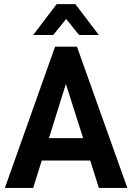

<svg xmlns="http://www.w3.org/2000/svg" viewBox="-20 -918 646 938"><path d="M348.1 -897.9 462.9 -747.1H366.2L303.2 -825.2L240.2 -747.1H142.1L256.8 -897.9ZM184.1 -133.8 142.1 0H3.9L249 -689.9H356L602.1 0H462.9L420.9 -133.8ZM301.8 -507.8 219.2 -243.2H386.2Z"/></svg>

Font: D-DIN-PRO
Style: Bold
Weight: 700
Designer: Charles Nix
Foundry: Datto Inc.
Version: Version 1.000;hotconv 1.0.109;makeotfexe 2.5.65596